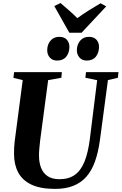

<svg xmlns="http://www.w3.org/2000/svg" viewBox="-20 -1208 784 1238"><path d="M676 -691.5 624.5 -306Q613.5 -225 592 -165.5Q570.5 -106 535.8 -67.2Q501 -28.5 451.2 -9.2Q401.5 10 335.5 10Q240 10 181.8 -18Q123.5 -46 97 -96.8Q70.5 -147.5 70.5 -215.5Q70.5 -234.5 71.2 -254.5Q72 -274.5 74.5 -295.5L126.5 -691.5L66.5 -706L71 -743H379L375.5 -706.5L290.5 -691.5L239 -303.5Q236 -275 233.5 -249.2Q231 -223.5 231.5 -203Q231.5 -161 244.5 -126.8Q257.5 -92.5 286.5 -72.5Q315.5 -52.5 363.5 -52.5Q424 -52.5 463.2 -81Q502.5 -109.5 525.5 -167.5Q548.5 -225.5 559.5 -313.5L606.5 -691L530.5 -706.5L534.5 -743H744L740 -706.5ZM348 -817.5Q319 -817.5 301.5 -836.8Q284 -856 284.5 -885.5Q285 -922 306 -946.2Q327 -970.5 362 -970.5Q395.5 -970.5 411.8 -951.2Q428 -932 427.5 -904.5Q427 -867.5 407 -842.5Q387 -817.5 348 -817.5ZM539 -817.5Q510 -817.5 492.8 -836.8Q475.5 -856 475.5 -885.5Q476.5 -922 497.5 -946.2Q518.5 -970.5 553 -970.5Q586 -970.5 602.5 -951.2Q619 -932 618.5 -904.5Q618 -867.5 598 -842.5Q578 -817.5 539 -817.5ZM427 -997 330 -1169 370 -1188.5Q398.5 -1164.5 426.2 -1140Q454 -1115.5 478.5 -1091Q514 -1116.5 552.2 -1140.8Q590.5 -1165 628.5 -1187L665 -1167L506 -997Z"/></svg>

Font: Merriweather 72pt ExtraBold
Style: Italic
Weight: 800
Italic angle: -7.8°
Version: Version 2.101